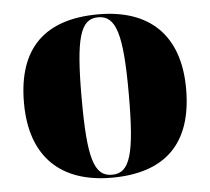

<svg xmlns="http://www.w3.org/2000/svg" viewBox="-45 -599 720 657"><g transform="rotate(-5 315.0 -270.5)"><path d="M313 10C497 10 593 -83 593 -271C593 -459 488 -551 316 -551C132 -551 36 -459 36 -271C36 -83 141 10 313 10ZM315 0C253 0 234 -64 234 -271C234 -476 253 -541 314 -541C376 -541 396 -476 396 -271C396 -64 377 0 315 0Z"/></g></svg>

Font: Noto Serif Display Black
Style: Regular
Weight: 900
Designer: Monotype Design Team
Foundry: Monotype Imaging Inc.
Version: Version 2.009